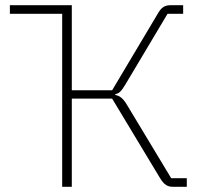

<svg xmlns="http://www.w3.org/2000/svg" viewBox="-20 -718 782 738"><path d="M219 -665H18V-698H256V-371H411L585 -663C600 -690 613 -698 636 -698H684V-665H624L460 -390C445 -366 438 -359 423 -356V-353C439 -350 452 -342 468 -315L638 -33H698V0H645C624 0 611 -8 596 -32L411 -339H256V0H219Z"/></svg>

Font: Plexus Sans ExtraLight
Style: Regular
Weight: 250
Version: Version 2.001;PS 002.001;hotconv 1.0.70;makeotf.lib2.5.58329